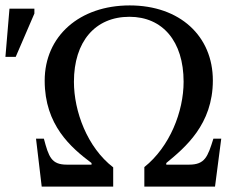

<svg xmlns="http://www.w3.org/2000/svg" viewBox="-33 -689 883 709"><path d="M385 0V-71C289 -145 240 -278 240 -387C240 -535 318 -627 445 -627C567 -627 645 -537 645 -387C645 -277 594 -147 500 -72V0H761L784 -177H755C734 -110 724 -81 665 -81H581V-87C650 -144 753 -229 753 -392C753 -556 631 -669 446 -669C261 -669 132 -556 132 -391C132 -227 229 -144 305 -87V-81H214C157 -81 147 -109 129 -177H100L121 0ZM25 -479 94 -639V-657H2L-13 -479Z"/></svg>

Font: STIX Two Text
Style: Regular
Weight: 400
Designer: Ross Mills, John Hudson & Paul Hanslow, Tiro Typeworks Ltd; with prior portions MicroPress Inc., and Coen Hoffman.
Foundry: Tiro Typeworks Ltd
Version: Version 2.13 b171